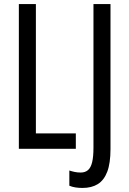

<svg xmlns="http://www.w3.org/2000/svg" viewBox="-20 -734 635 947"><path d="M73 0V-714H157V-76H354V0ZM387 193Q369 193 352.5 190.5Q336 188 322 182V107Q334 111 348 114Q362 117 378 117Q400 117 414 105Q428 93 434.5 66Q441 39 441 -6V-714H525V1Q525 71 509 113Q493 155 462.5 174Q432 193 387 193Z"/></svg>

Font: Noto Sans ExtraCondensed
Style: Regular
Weight: 400
Width: 2
Designer: Monotype Design Team
Foundry: Monotype Imaging Inc.
Version: Version 2.013